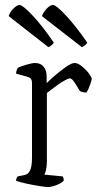

<svg xmlns="http://www.w3.org/2000/svg" viewBox="-20 -754 390 774"><path d="M174 0Q165 0 139 -4Q113 -8 86 -14Q59 -20 45 -25Q45 -31 47 -36Q49 -41 52 -43L77 -48Q93 -50 101 -66.5Q109 -83 109 -118V-421Q109 -439 92 -444L45 -457Q45 -465 47.5 -471.5Q50 -478 52 -481Q65 -487 87.5 -493.5Q110 -500 121 -500Q144 -500 156 -485Q168 -470 168 -446V-419Q180 -431 202 -450Q224 -469 246 -484.5Q268 -500 281 -500Q294 -500 310.5 -486.5Q327 -473 338.5 -457.5Q350 -442 350 -436Q349 -429 343 -412Q337 -395 329 -381Q320 -381 312.5 -383Q305 -385 302 -387Q294 -401 282 -419.5Q270 -438 262 -438Q256 -438 243 -431Q230 -424 215 -413.5Q200 -403 187 -393Q174 -383 169 -379V-105Q169 -83 165.5 -69Q162 -55 159 -50L232 -43Q234 -41 235.5 -36.5Q237 -32 237 -26Q229 -16 208 -8Q187 0 174 0ZM175 -564 15 -689Q20 -706 34.5 -720Q49 -734 59 -734Q71 -734 110.5 -692.5Q150 -651 197 -582Q195 -578 189 -572.5Q183 -567 175 -564ZM310 -564 149 -689Q155 -706 169 -720Q183 -734 194 -734Q206 -734 245 -692.5Q284 -651 332 -582Q330 -578 324 -572.5Q318 -567 310 -564Z"/></svg>

Font: Texturina 72pt ExtraLight
Style: Regular
Weight: 200
Designer: Guillermo Torres Carreño
Foundry: Omnibus-Type
Version: Version 1.002; ttfautohint (v1.8.3)